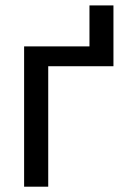

<svg xmlns="http://www.w3.org/2000/svg" viewBox="-20 -703 485 723"><path d="M407.2 -453.6H161.6V0H70.8V-528.3H316.9V-682.6H407.2Z"/></svg>

Font: Roboto
Style: Regular
Weight: 400
Designer: Google
Version: Version 2.134; 2016; ttfautohint (v1.6)